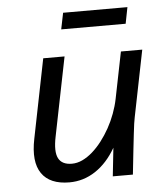

<svg xmlns="http://www.w3.org/2000/svg" viewBox="-59 -708 659 761"><g transform="rotate(-5 270.5 -327.0)"><path d="M466.8 -225.1Q464.8 -215.8 462.6 -200.7Q460.4 -185.5 457.5 -159.9Q454.6 -134.3 450.2 -95.5Q445.8 -56.6 439.9 0H359.9L372.1 -112.8Q338.4 -54.2 290.8 -22.7Q243.2 8.8 187 8.8Q109.4 8.8 76.9 -38.1Q44.4 -85 63 -175.8L126 -490.2H210.9L147.9 -176.8Q135.7 -117.7 149.7 -90.8Q163.6 -64 203.1 -64Q224.1 -64 244.9 -73.7Q265.6 -83.5 285.4 -100.8Q305.2 -118.2 323 -141.4Q340.8 -164.6 355.7 -191.4Q370.6 -218.3 381.3 -247.3Q392.1 -276.4 397.9 -305.2L435.1 -490.2H520ZM463.4 -598.1H207L220.2 -663.1H476.1ZM-8.8 -490.2Z"/></g></svg>

Font: Code New Roman
Style: Italic
Weight: 400
Italic angle: -11°
Monospace: yes
Designer: Sam Radian
Foundry: Code New Roman
Version: Version 1.508 October 19, 2014